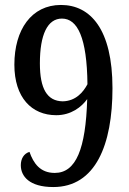

<svg xmlns="http://www.w3.org/2000/svg" viewBox="-20 -744 520 775"><path d="M195 11C366 11 434 -160 434 -388C434 -626 345 -724 226 -724C107 -724 38 -624 38 -483C38 -350 108 -279 207 -279C267 -279 309 -312 332 -344C326 -143 287 -46 201 -46C142 -46 115 -85 99 -131C76 -124 64 -103 64 -77C64 -33 98 11 195 11ZM233 -335C170 -336 141 -386 141 -488C141 -605 172 -669 230 -669C293 -669 331 -592 333 -404C316 -372 286 -336 233 -335Z"/></svg>

Font: Noto Serif Georgian Condensed Medium
Style: Regular
Weight: 500
Width: 3
Designer: Monotype Design Team, Akaki Razmadze
Foundry: Google LLC
Version: Version 2.003